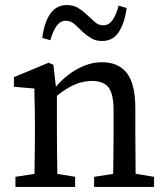

<svg xmlns="http://www.w3.org/2000/svg" viewBox="-20 -739 658 759"><path d="M41 0V-40L151 -57H175L277 -40V0ZM116 0Q116 -25 116.5 -62.5Q117 -100 117.5 -140Q118 -180 118 -212V-261Q118 -288 117.5 -309Q117 -330 116.5 -349Q116 -368 116 -389L35 -396V-434L172 -491L191 -483L204 -370L205 -369V-212Q205 -180 205.5 -140Q206 -100 206.5 -62.5Q207 -25 207 0ZM352 0V-40L462 -57H486L589 -40V0ZM426 0Q427 -25 427.5 -62Q428 -99 428.5 -139Q429 -179 429 -212V-301Q429 -368 409 -393.5Q389 -419 344 -419Q320 -419 296 -412Q272 -405 247 -390Q222 -375 194 -351L183 -390H196Q220 -420 250 -443Q280 -466 314 -479.5Q348 -493 382 -493Q449 -493 482 -449.5Q515 -406 515 -311V-212Q515 -179 515.5 -139Q516 -99 516 -62Q516 -25 517 0ZM147 -589Q155 -651 179 -685Q203 -719 244 -719Q269 -719 286.5 -709Q304 -699 319 -685Q337 -669 352.5 -654Q368 -639 388 -639Q410 -639 424.5 -659Q439 -679 449 -717L481 -707Q472 -646 449 -611.5Q426 -577 384 -577Q359 -577 342 -587Q325 -597 309 -611Q293 -627 276.5 -642Q260 -657 240 -657Q219 -657 204.5 -637.5Q190 -618 179 -580Z"/></svg>

Font: Source Serif 4 18pt
Style: Regular
Weight: 400
Designer: Frank Grießhammer
Foundry: Adobe Systems Incorporated
Version: Version 4.004;hotconv 1.0.116;makeotfexe 2.5.65601